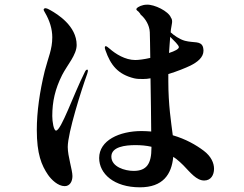

<svg xmlns="http://www.w3.org/2000/svg" viewBox="-20 -787 1040 819"><path d="M849 -144C816 -169 772 -194 717 -210C710 -266 698 -338 698 -441V-471C737 -483 771 -497 792 -507C822 -522 848 -542 848 -571C848 -576 847 -581 846 -586C837 -614 807 -603 769 -613C746 -619 721 -637 708 -649C708 -654 709 -658 709 -661C712 -683 719 -699 709 -712C699 -739 638 -769 606 -767C587 -767 568 -758 563 -751C560 -748 562 -745 565 -742C568 -740 573 -736 577 -730C579 -726 580 -724 583 -722C599 -708 618 -680 619 -649C620 -631 620 -590 621 -540C595 -534 571 -531 557 -531C514 -531 473 -557 448 -579C441 -584 436 -590 431 -590C428 -590 427 -587 427 -583C427 -581 429 -576 430 -572C452 -509 483 -470 552 -453C564 -450 578 -450 591 -450C601 -450 612 -451 622 -453C623 -372 625 -285 625 -226C612 -227 598 -228 584 -228C489 -228 403 -188 403 -113C403 -46 466 12 577 12C675 12 712 -43 719 -118C724 -115 728 -112 732 -109C742 -101 752 -92 762 -82C792 -51 818 -17 851 -17C880 -17 893 -41 893 -67C893 -91 881 -120 849 -144ZM352 -490C349 -490 345 -487 342 -480C293 -383 241 -230 219 -230C209 -230 203 -268 203 -292C203 -354 215 -407 245 -467C267 -510 307 -553 307 -595C307 -677 224 -727 196 -743C188 -748 179 -752 173 -752C170 -752 166 -749 166 -745C166 -743 169 -739 172 -733C192 -699 203 -663 203 -628C203 -576 186 -543 171 -485C149 -395 137 -309 137 -233C137 -130 157 -82 185 -41C199 -21 227 7 256 7C278 7 289 -13 289 -36C289 -62 269 -120 269 -160C269 -220 327 -403 352 -472C355 -482 355 -484 355 -485C355 -488 354 -490 352 -490ZM706 -630C722 -614 743 -594 743 -586C743 -578 726 -569 701 -561C703 -586 704 -610 706 -630ZM626 -156C626 -89 606 -58 550 -58C513 -58 455 -75 455 -119C455 -161 514 -168 558 -168C581 -168 604 -166 626 -161Z"/></svg>

Font: Shippori Mincho OTF
Style: Bold
Weight: 800
Designer: FONTDASU
Foundry: FONTDASU / Google Inc. / but / Adobe
Version: Version 3.300;hotconv 1.0.109;makeotfexe 2.5.65596